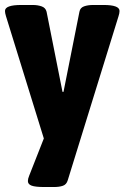

<svg xmlns="http://www.w3.org/2000/svg" viewBox="-25 -545 500 771"><path d="M152 206Q117 206 102 200.5Q87 195 87 182Q87 173 92 161L151 11L-1 -480Q-5 -493 -5 -501Q-5 -525 60 -525H107Q126 -525 142 -519.5Q158 -514 162 -498L226 -176H230L294 -498Q297 -514 312.5 -519.5Q328 -525 349 -525H391Q455 -525 455 -501Q455 -492 451 -480L247 179Q242 196 227.5 201Q213 206 192 206Z"/></svg>

Font: Asap Semi Condensed ExtraBold
Style: Regular
Weight: 800
Width: 4
Designer: Pablo Cosgaya
Foundry: Omnibus-Type
Version: Version 3.001; ttfautohint (v1.8.4.7-5d5b)